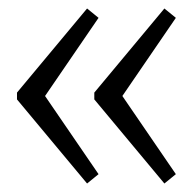

<svg xmlns="http://www.w3.org/2000/svg" viewBox="-20 -546 444 452"><path d="M185 -526 212 -504 71 -298V-342L212 -136L185 -114L20 -312V-328ZM367 -526 394 -504 253 -298V-342L394 -136L367 -114L202 -312V-328Z"/></svg>

Font: Pathway Extreme 8pt Thin
Style: Regular
Weight: 100
Designer: Eduardo Rodriguez Tunni
Foundry: Eduardo Rodriguez Tunni
Version: Version 1.000